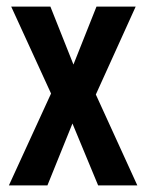

<svg xmlns="http://www.w3.org/2000/svg" viewBox="-20 -629 444 583"><path d="M135 -345 7 -66H124L200 -254L278 -66H397L271 -342L392 -609H273L203 -433L133 -609H14Z"/></svg>

Font: Noto Sans Malayalam UI ExtraCondensed SemiBold
Style: Regular
Weight: 600
Width: 2
Designer: Jelle Bosma - Monotype Design Team
Foundry: Monotype Imaging Inc.
Version: Version 2.104